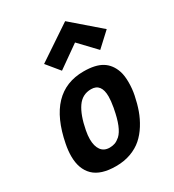

<svg xmlns="http://www.w3.org/2000/svg" viewBox="-187 -880 895 989"><g transform="rotate(-30 260.5 -386.0)"><path d="M356 -775.4 521 -632.8 438.5 -556.6 345.2 -654.8 214.4 -562.5 151.9 -638.7ZM292 -120.6Q329.1 -154.8 348.1 -258.8Q348.6 -260.3 349.1 -262.7Q349.6 -265.1 349.6 -266.6Q356 -302.2 356 -327.6Q356 -405.3 295.9 -405.3Q243.7 -405.3 213.4 -361.3Q183.1 -317.4 167.5 -235.4Q162.1 -207 162.1 -185.1Q162.1 -143.6 179.2 -119.9Q196.3 -96.2 230 -96.2Q249.5 -96.7 262.7 -101.8Q275.9 -106.9 292 -120.6ZM210.4 2.9Q120.6 2.9 77.9 -38.8Q35.2 -80.6 35.2 -156.7Q35.2 -189.5 42.5 -226.6Q96.2 -503.9 308.1 -503.9Q378.4 -503.9 417.5 -479.7Q456.5 -455.6 473.1 -405.8Q481.9 -379.4 481.9 -339.4Q481.9 -300.8 474.6 -265.1Q465.8 -221.2 452.4 -183.6Q439 -146 417 -110.8Q395 -75.7 366.9 -51Q338.9 -26.4 299.1 -11.7Q259.3 2.9 211.4 2.9Z"/></g></svg>

Font: Fantasque Sans Mono
Style: Bold Italic
Weight: 700
Italic angle: -11°
Monospace: yes
Designer: Jany Belluz
Version: Version 1.7.1